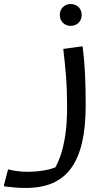

<svg xmlns="http://www.w3.org/2000/svg" viewBox="-72 -670 532 950"><path d="M-32 168Q-13 173 11.5 176.5Q36 180 64 180Q105 180 147 173Q189 166 225 148L194 172Q213 141 227.5 99.5Q242 58 251 -1Q260 -60 260 -144Q260 -225 254.5 -294Q249 -363 241 -428L329 -440H337Q345 -376 348.5 -308Q352 -240 352 -148Q352 -43 334.5 33.5Q317 110 281 160.5Q245 211 189 235.5Q133 260 56 260Q30 260 5 258Q-20 256 -36 254Q-52 252 -52 252V244ZM278 -542Q255 -542 239.5 -557Q224 -572 224 -596Q224 -620 239.5 -635Q255 -650 278 -650Q301 -650 316.5 -635Q332 -620 332 -596Q332 -572 316.5 -557Q301 -542 278 -542Z"/></svg>

Font: Kufam
Style: Regular
Weight: 400
Designer: Wael Morcos, Artur Schmal
Foundry: Original Type
Version: Version 1.301; ttfautohint (v1.8.3)